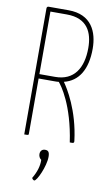

<svg xmlns="http://www.w3.org/2000/svg" viewBox="-101 -749 588 1034"><g transform="rotate(10 192.5 -232.5)"><path d="M78 -700C68 -700 68 -690 68 -690V0C92 0 92 0 92 -10V-310H179C187 -310 195 -310 202 -311C217 -294 288 -200 317 0H330C339 -1 341 -3 340 -12C320 -177 251 -285 229 -316C308 -335 351 -405 351 -518C351 -610 313 -700 187 -700ZM92 -334V-676H182C295 -676 327 -602 327 -518C327 -408 281 -334 178 -334ZM193 62C177 62 167 73 167 90C167 103 174 114 182 119C183 152 173 186 151 223C152 228 159 235 164 235C178 235 218 149 218 96C218 67 208 62 193 62Z"/></g></svg>

Font: Yanone Kaffeesatz Extra Light
Style: Regular
Weight: 200
Designer: Yanone (Cyrillic: Daniel Pouzeot & Huerta Tipografica)
Foundry: Yanone
Version: Version 1.100;PS 001.100;hotconv 1.0.70;makeotf.lib2.5.58329